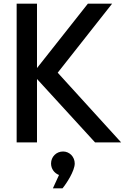

<svg xmlns="http://www.w3.org/2000/svg" viewBox="-20 -770 686 1038"><path d="M494 0H635L292 -377L586 -750H455L180 -402V-750H70V0H180V-343ZM299 176 266 248H318C339 223 384 154 384 114C384 78 356 49 321 49C284 49 256 78 256 114C256 142 273 166 299 176Z"/></svg>

Font: Oakes Medium
Style: Regular
Weight: 500
Designer: Samuel Oakes
Foundry: Samuel Oakes
Version: Version 1.003;PS 001.003;hotconv 1.0.88;makeotf.lib2.5.64775